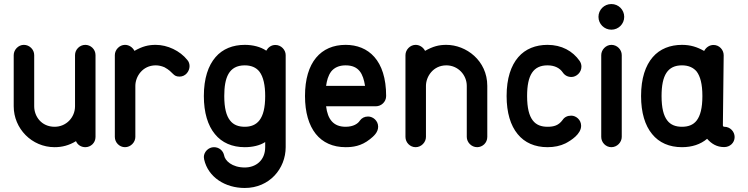

<svg xmlns="http://www.w3.org/2000/svg" viewBox="-20 -729 3707 951"><path d="M356.4 -29.8C364.7 -9.8 383.8 0 402.8 0C428.7 0 453.1 -20.5 453.1 -50.8V-202.6V-456.1C453.1 -485.4 428.7 -506.8 402.8 -506.8C374.5 -506.8 351.6 -483.4 351.6 -456.1V-202.6C351.6 -147.9 308.6 -101.1 250.5 -101.1C185.5 -101.1 149.4 -152.3 149.4 -202.6V-456.1C149.4 -483.4 126.5 -506.8 98.1 -506.8C70.8 -506.8 47.9 -482.4 47.9 -456.1V-202.6C47.9 -92.3 137.2 0 250.5 0C287.6 0 321.8 -8.8 356.4 -29.8Z M646 -477.1C636.7 -495.1 618.7 -506.8 599.1 -506.8C571.8 -506.8 548.8 -482.4 548.8 -456.1V-303.7V-50.8C548.8 -23.4 571.3 0 599.1 0C627.4 0 650.4 -24.4 650.4 -50.8V-303.7C650.4 -349.1 685.5 -405.3 751.5 -405.3C765.1 -405.3 779.3 -402.3 794.4 -396C841.3 -370.6 835 -349.6 869.6 -349.6C898.9 -349.6 918.9 -376 918.9 -401.4C918.9 -411.6 915.5 -423.8 907.7 -432.1C871.6 -477.5 809.6 -506.8 751.5 -506.8C714.4 -506.8 685.5 -499.5 646 -477.1Z M1192.4 -506.8C1133.8 -506.8 1083 -487.3 1047.4 -445.8C1011.7 -404.3 989.7 -341.3 989.7 -253.4C989.7 -170.9 1009.3 -107.4 1044.4 -64.9C1079.1 -22 1129.9 0 1192.4 0C1229.5 0 1266.6 -7.8 1293.5 -25.4V0C1293.5 65.9 1246.6 100.6 1192.4 100.6C1128.9 100.6 1093.8 66.4 1089.8 39.6C1084.5 16.6 1064.9 0 1039.6 0C1012.2 0 989.7 23.9 989.7 48.8C989.7 52.7 990.2 56.6 991.2 61C1011.2 148.9 1095.2 202.1 1192.4 202.1C1314.5 202.1 1395 106.4 1395 0V-228V-253.4V-456.1C1395 -482.4 1372.1 -506.3 1344.2 -506.3C1323.2 -506.3 1308.1 -494.1 1298.8 -478C1271 -497.1 1232.9 -506.8 1192.4 -506.8ZM1265.1 -374C1284.7 -348.1 1293.5 -306.2 1293.5 -253.4C1293.5 -194.3 1283.2 -157.2 1265.6 -133.8C1247.6 -109.9 1221.7 -101.1 1192.4 -101.1C1162.6 -101.1 1136.7 -109.4 1119.1 -132.8C1101.1 -155.8 1090.8 -193.4 1090.8 -253.4C1090.8 -343.3 1112.8 -405.3 1192.4 -405.3C1223.6 -405.3 1249 -395 1265.1 -374Z M1762.2 -131.3C1752.9 -116.7 1730.5 -101.1 1691.9 -101.1C1631.8 -101.1 1603 -137.7 1595.2 -202.6H1841.8C1868.2 -202.6 1892.6 -224.1 1892.6 -253.4C1892.6 -431.6 1803.7 -506.8 1691.9 -506.8C1630.9 -506.8 1580.6 -485.4 1545.4 -442.9C1510.3 -400.4 1490.7 -337.4 1490.7 -253.4C1490.7 -171.9 1509.8 -108.9 1543.9 -65.9C1578.1 -22.9 1628.9 0 1691.9 0C1726.1 0 1768.6 -4.4 1812.5 -39.6C1830.1 -53.7 1853 -72.8 1853 -101.6C1853 -130.4 1828.1 -151.9 1803.2 -151.9C1785.6 -151.9 1771.5 -144.5 1762.2 -131.3ZM1620.1 -374.5C1635.7 -394 1659.2 -405.3 1691.9 -405.3C1758.3 -405.3 1778.8 -362.8 1788.1 -303.7H1595.2C1599.1 -330.6 1605 -353.5 1620.1 -374.5Z M2085.4 -477.1C2076.2 -495.1 2058.1 -506.8 2038.6 -506.8C2011.2 -506.8 1988.3 -482.4 1988.3 -456.1V-303.7V-50.8C1988.3 -23.4 2010.7 0 2038.6 0C2066.9 0 2089.8 -24.4 2089.8 -50.8V-303.7C2089.8 -349.1 2125 -405.3 2190.9 -405.3C2249 -405.3 2292 -357.4 2292 -303.7V-50.8C2292 -24.4 2314.9 0 2343.3 0C2369.1 0 2393.6 -20.5 2393.6 -50.8V-303.7C2393.6 -429.2 2288.6 -506.8 2190.9 -506.8C2153.8 -506.8 2125 -499.5 2085.4 -477.1Z M2766.6 -134.8C2746.6 -107.4 2723.1 -101.1 2691.9 -101.1C2662.1 -101.1 2636.2 -109.4 2618.7 -132.8C2601.1 -155.8 2590.8 -193.4 2590.8 -253.4C2590.8 -357.4 2621.6 -405.3 2691.9 -405.3C2729 -405.3 2753.4 -390.6 2767.1 -370.6C2777.3 -355.5 2792 -347.7 2810.5 -347.7C2834 -347.7 2859.9 -369.1 2859.9 -398.9C2859.9 -409.2 2856.9 -418.5 2851.1 -427.2C2816.4 -476.6 2761.7 -506.8 2691.9 -506.8C2633.8 -506.8 2582.5 -487.3 2546.9 -445.8C2511.2 -404.3 2489.3 -341.3 2489.3 -253.4C2489.3 -170.9 2508.8 -107.4 2543.9 -64.9C2578.6 -22 2629.4 0 2691.9 0C2725.6 0 2755.4 -6.3 2781.2 -19C2809.1 -33.7 2858.4 -64.9 2858.4 -106C2858.4 -135.7 2833 -156.2 2809.6 -156.2C2790.5 -156.2 2775.9 -148.9 2766.6 -134.8Z M2958 -50.8C2958 -23.4 2980.5 0 3008.3 0C3036.6 0 3059.6 -24.4 3059.6 -50.8V-456.1C3059.6 -483.4 3036.6 -506.8 3008.3 -506.8C2981 -506.8 2958 -482.4 2958 -456.1ZM3008.3 -582C3043.5 -582 3071.8 -610.4 3071.8 -645.5C3071.8 -680.7 3043.5 -709 3008.3 -709C2972.7 -709 2944.3 -680.7 2944.3 -645.5C2944.3 -610.4 2972.7 -582 3008.3 -582Z M3357.9 -506.8C3299.8 -506.8 3248.5 -487.3 3212.9 -445.8C3177.2 -404.3 3155.3 -341.3 3155.3 -253.4C3155.3 -170.9 3174.8 -107.4 3210 -64.9C3244.6 -22 3295.4 0 3357.9 0C3406.7 0 3449.7 -13.7 3482.4 -41.5C3504.4 -16.6 3530.8 -0.5 3566.4 -0.5H3567.4C3594.7 -0.5 3618.7 -21 3618.7 -50.3C3618.7 -77.1 3596.7 -101.1 3567.9 -101.1H3567.4C3565.9 -101.1 3560.5 -101.6 3560.5 -107.9L3564.5 -455.6C3564.5 -481.9 3543 -506.3 3514.2 -506.3C3494.6 -506.3 3477.1 -494.6 3467.8 -476.6C3433.1 -496.1 3400.4 -506.8 3357.9 -506.8ZM3431.2 -374C3448.2 -350.6 3459 -314 3459 -253.4C3459 -193.4 3448.7 -156.2 3431.2 -132.8C3413.6 -109.4 3387.7 -101.1 3357.9 -101.1C3328.1 -101.1 3302.2 -109.4 3284.7 -132.8C3267.1 -155.8 3256.8 -193.4 3256.8 -253.4C3256.8 -357.4 3287.6 -405.3 3357.9 -405.3C3390.6 -405.3 3415 -394 3431.2 -374Z"/></svg>

Font: LOB TGL 0-17
Style: Regular
Weight: 400
Designer: Peter Wiegel + adaptations and expanded glyphset by Studio LOB
Foundry: Peter Wiegel + adaptations and expanded glyphset by Studio LOB
Version: Version 1.003;Glyphs 3.1.2 (3151)